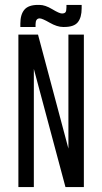

<svg xmlns="http://www.w3.org/2000/svg" viewBox="-20 -763 417 783"><path d="M237 -653Q213 -653 182.5 -670.5Q152 -688 142 -688Q125 -688 125 -664V-653H63V-667Q63 -704 79.5 -723.5Q96 -743 135 -743H141Q164 -743 193 -725.5Q222 -708 232.5 -708Q243 -708 247 -713Q251 -718 251 -733V-743H313V-729Q313 -692 297.5 -672.5Q282 -653 242 -653ZM259 -622H322V0H247L118 -482V0H55V-622H135L259 -157Z"/></svg>

Font: Teko Light
Style: Regular
Weight: 300
Designer: Manushi Parikh, Jonny Pinhorn
Foundry: Indian Type Foundry
Version: Version 1.105;PS 1.0;hotconv 1.0.78;makeotf.lib2.5.61930; tt